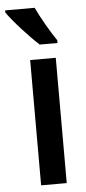

<svg xmlns="http://www.w3.org/2000/svg" viewBox="-82 -798 371 829"><g transform="rotate(-5 104.0 -383.0)"><path d="M101 -766H-27V-757C-1 -718 72 -639 109 -606H186V-618C162 -652 121 -723 101 -766ZM173 0V-543H62V0Z"/></g></svg>

Font: Noto Sans Gurmukhi UI ExtraCondensed SemiBold
Style: Regular
Weight: 600
Width: 2
Designer: Jelle Bosma - Monotype Design Team
Foundry: Monotype Imaging Inc.
Version: Version 2.004